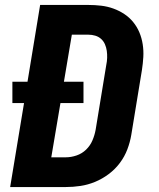

<svg xmlns="http://www.w3.org/2000/svg" viewBox="-20 -755 640 775"><path d="M21 0 77 -339H30V-425H91L142 -735H337Q363 -735 388.5 -732Q414 -729 437.5 -720.5Q461 -712 481.5 -698.5Q502 -685 517.5 -666Q533 -647 542.5 -624.5Q552 -602 556 -576.5Q560 -551 558.5 -525Q557 -499 553 -473L510 -211Q505 -181 494 -152Q483 -123 464 -97.5Q445 -72 419 -52.5Q393 -33 364 -21Q335 -9 305 -4.5Q275 0 245 0ZM187 -120H245Q267 -120 289 -127.5Q311 -135 327.5 -151Q344 -167 353 -188Q362 -209 366 -231L409 -493Q412 -507 412.5 -521.5Q413 -536 411 -550Q409 -564 403.5 -576.5Q398 -589 388 -598Q378 -607 364.5 -611Q351 -615 337 -615H270L238 -425H317V-339H224Z"/></svg>

Font: Iosevka Curly Heavy Extended
Style: Italic
Weight: 900
Width: 7
Italic angle: -9°
Monospace: yes
Designer: Belleve Invis
Foundry: Belleve Invis
Version: Version 11.1.0; ttfautohint (v1.8.3)